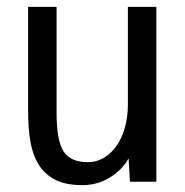

<svg xmlns="http://www.w3.org/2000/svg" viewBox="-20 -546 540 560"><path d="M62 -526H145V-218Q145 -137 165 -105Q185 -73 237 -73Q261 -73 282.5 -85.5Q304 -98 319.5 -120Q335 -142 344 -173Q353 -204 353 -241V-526H436V-16H359L355 -84Q338 -52 301.5 -29Q265 -6 220 -6Q171 -6 140.5 -22Q110 -38 92.5 -66.5Q75 -95 68.5 -134Q62 -173 62 -220Z"/></svg>

Font: D2Coding ligature
Style: Regular
Weight: 400
Monospace: yes
Designer: Yong-Rak Park; Jeong-Hwan Yoon; Sang-Min Lee;
Foundry: NHN Corporation
Version: Version 1.3.2; Build 20180524